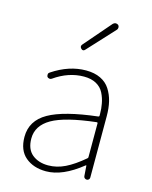

<svg xmlns="http://www.w3.org/2000/svg" viewBox="-122 -892 779 984"><g transform="rotate(15 267.5 -399.5)"><path d="M217.8 12.7Q151.4 12.7 108.9 -22.9Q66.4 -58.6 66.4 -129.9Q66.4 -215.8 147 -261.7Q227.5 -307.6 405.3 -328.1Q410.2 -329.1 410.2 -333Q410.2 -337.9 410.2 -342.8Q410.2 -372.1 405.3 -396.5Q400.4 -424.8 387.2 -451.2Q374 -477.5 347.2 -492.2Q320.3 -506.8 282.2 -506.8Q200.2 -506.8 124 -453.1Q118.2 -449.2 111.3 -450.7Q104.5 -452.1 100.6 -457Q97.7 -463.9 98.6 -470.7Q99.6 -477.5 106.4 -481.4Q194.3 -540 284.2 -540Q329.1 -540 361.3 -524.4Q393.6 -508.8 411.6 -480.5Q429.7 -452.1 438 -418Q446.3 -383.8 446.3 -340.8V-14.6Q446.3 -8.8 441.9 -4.4Q437.5 0 431.2 0Q424.8 0 419.9 -4.4Q415 -8.8 415 -14.6L411.1 -68.4Q411.1 -70.3 409.7 -70.3Q408.2 -70.3 407.2 -69.3Q305.7 12.7 217.8 12.7ZM220.7 -19.5Q266.6 -19.5 310.5 -41Q354.5 -62.5 406.2 -106.4Q410.2 -109.4 410.2 -113.3V-293.9Q410.2 -297.9 405.3 -297.9Q241.2 -279.3 171.9 -239.3Q102.5 -199.2 102.5 -130.9Q102.5 -74.2 135.7 -46.9Q168.9 -19.5 220.7 -19.5ZM252 -641.6Q247.1 -635.7 241.2 -635.7Q236.3 -635.7 231.4 -640.6Q225.6 -646.5 225.6 -652.3Q225.6 -657.2 229.5 -662.1L353.5 -805.7Q359.4 -811.5 366.2 -812.5Q368.2 -812.5 369.1 -812.5Q375 -812.5 380.9 -808.6Q386.7 -803.7 386.7 -794.9Q386.7 -788.1 382.8 -783.2Z"/></g></svg>

Font: Gen Jyuu Gothic ExtraLight
Style: Regular
Weight: 100
Designer: [Source Han Sans]
Ryoko NISHIZUKA  (kana & ideographs); Paul D. Hunt (Latin, Greek & Cyrillic); Wenlong ZHANG  (bopomofo
Version: Version 1.002.20150607